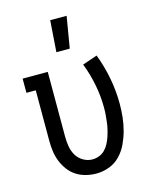

<svg xmlns="http://www.w3.org/2000/svg" viewBox="-115 -831 729 915"><g transform="rotate(-15 250.0 -373.5)"><path d="M246 8Q220 8 194.5 1.5Q169 -5 147.5 -19Q126 -33 110.5 -54Q95 -75 85.5 -99Q76 -123 72.5 -148.5Q69 -174 69 -200V-450H23V-520H147V-200Q147 -176 151 -152Q155 -128 167 -107.5Q179 -87 200.5 -74.5Q222 -62 245 -62Q263 -62 279.5 -68.5Q296 -75 308 -87.5Q320 -100 328 -115.5Q336 -131 341.5 -147.5Q347 -164 351 -181Q355 -198 357 -215Q359 -232 360.5 -249.5Q362 -267 362 -285Q362 -342 351 -399Q340 -456 319 -510L392 -535Q415 -475 427 -411.5Q439 -348 439 -284Q439 -252 435.5 -219Q432 -186 423.5 -154.5Q415 -123 401 -93Q387 -63 364 -39Q341 -15 310 -3.5Q279 8 246 8ZM211 -600 222 -755H303L277 -600Z"/></g></svg>

Font: Iosevka Curly Slab
Style: Regular
Weight: 400
Monospace: yes
Designer: Belleve Invis
Foundry: Belleve Invis
Version: Version 22.1.2; ttfautohint (v1.8.4)